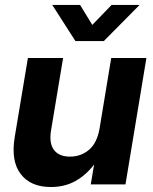

<svg xmlns="http://www.w3.org/2000/svg" viewBox="-20 -752 625 783"><path d="M187.5 10.7Q105 10.7 64.5 -42.2Q23.9 -95.2 40 -192.9L93.8 -515.6H237.3L188 -219.2Q179.7 -167.5 200.2 -140.4Q220.7 -113.3 265.6 -113.3Q310.1 -113.3 343 -141.1Q376 -168.9 386.2 -229L433.6 -515.6H577.1L491.7 0H350.1L363.8 -81.1Q330.1 -37.1 286.6 -13.2Q243.2 10.7 187.5 10.7ZM306.6 -731.9 356.4 -650.4 435.1 -731.9H548.8V-731.4L403.3 -584.5H287.6L193.4 -731.4V-731.9Z"/></svg>

Font: Inter Display
Style: Bold Italic
Weight: 700
Italic angle: -9.39999°
Designer: Rasmus Andersson
Foundry: rsms
Version: Version 4.000;git-a52131595